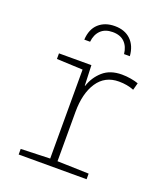

<svg xmlns="http://www.w3.org/2000/svg" viewBox="-138 -842 805 935"><g transform="rotate(20 265.0 -374.0)"><path d="M69 0V-29L220 -34V-495L85 -501V-530H253L257 -425H259Q274 -472 311 -505Q348 -538 409 -538Q432 -538 455.5 -534Q479 -530 495 -524L485 -487Q450 -501 407 -501Q335 -501 296.5 -443.5Q258 -386 258 -289V-34L421 -29V0ZM296 -748Q348 -748 379 -718Q410 -688 414 -635H384Q380 -673 358 -695Q336 -717 296 -717Q257 -717 234.5 -695Q212 -673 208 -635H178Q181 -690 213 -719Q245 -748 296 -748Z"/></g></svg>

Font: Noto Sans Mono Condensed ExtraLight
Style: Regular
Weight: 200
Width: 3
Designer: Monotype Design Team
Foundry: Monotype Imaging Inc.
Version: Version 2.014; ttfautohint (v1.8.4.7-5d5b)